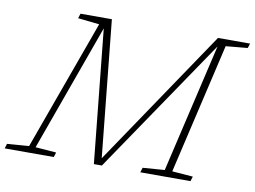

<svg xmlns="http://www.w3.org/2000/svg" viewBox="-116 -819 1237 931"><g transform="rotate(10 502.0 -353.5)"><path d="M363 -707 431.5 -34.5 885.5 -707H1043.5L1036 -684L929 -674L779.5 -31.5L882 -23.5L874.5 0H627.5L635 -23.5L742.5 -31.5L890.5 -666L438.5 0H399L332 -656.5L106.5 -31.5L209 -23.5L201.5 0H-40L-33 -23.5L74.5 -31.5L306.5 -672L201 -683.5L208.5 -707Z"/></g></svg>

Font: Newsreader Caption ExtraLight
Style: Italic
Weight: 275
Italic angle: -17°
Designer: Hugues Gentile
Foundry: Production Type
Version: Version 1.001